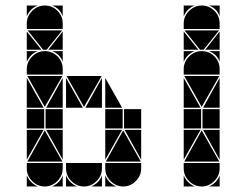

<svg xmlns="http://www.w3.org/2000/svg" viewBox="-20 -677 892 695"><path d="M142 -492Q169 -492 188 -473Q207 -454 207 -427V-407H77V-427Q77 -453 96.5 -472.5Q116 -492 142 -492ZM142 -657Q169 -657 188 -638Q207 -619 207 -592V-572H77V-592Q77 -618 96.5 -637.5Q116 -657 142 -657ZM426 -2Q400 -2 380.5 -21.5Q361 -41 361 -67V-87H491V-67Q491 -41 471.5 -21.5Q452 -2 426 -2ZM142 -2Q116 -2 96.5 -21.5Q77 -41 77 -67V-87H207V-67Q207 -41 187.5 -21.5Q168 -2 142 -2ZM284 -2Q258 -2 238.5 -21.5Q219 -41 219 -67V-87H349V-67Q349 -41 329.5 -21.5Q310 -2 284 -2ZM363 -92 426 -205 490 -92ZM79 -92 142 -205 206 -92ZM348 -402 284 -290 221 -402ZM206 -402 142 -290 79 -402ZM205 -567 149 -497H136L80 -567ZM424 -212H361V-282H424ZM140 -212H77V-282H140ZM491 -212H429V-282H491ZM207 -212H145V-282H207ZM77 -287V-395L138 -287ZM361 -287V-395L422 -287ZM219 -287V-395L280 -287ZM361 -207H422L361 -99ZM77 -207H138L77 -99ZM207 -287H147L207 -395ZM349 -287H289L349 -395ZM491 -207V-99L431 -207ZM207 -207V-99L147 -207ZM77 -497V-563L130 -497ZM207 -497H155L207 -563ZM219 -42Q231 -14 259 -2H219ZM77 -42Q89 -14 117 -2H77ZM361 -42Q373 -14 401 -2H361ZM310 -2Q324 -8 334 -18Q344 -28 349 -42V-2ZM77 -492H117Q103 -487 93 -477Q83 -467 77 -453ZM168 -2Q182 -8 192 -18Q202 -28 207 -42V-2ZM77 -657H117Q103 -652 93 -642Q83 -632 77 -618ZM207 -492V-453Q197 -482 168 -492ZM207 -657V-618Q197 -647 168 -657ZM710 -492Q737 -492 756 -473Q775 -454 775 -427V-407H645V-427Q645 -453 664.5 -472.5Q684 -492 710 -492ZM710 -657Q737 -657 756 -638Q775 -619 775 -592V-572H645V-592Q645 -618 664.5 -637.5Q684 -657 710 -657ZM710 -2Q684 -2 664.5 -21.5Q645 -41 645 -67V-87H775V-67Q775 -41 755.5 -21.5Q736 -2 710 -2ZM647 -92 710 -205 774 -92ZM774 -402 710 -290 647 -402ZM773 -567 717 -497H704L648 -567ZM708 -212H645V-282H708ZM775 -212H713V-282H775ZM645 -287V-395L706 -287ZM645 -207H706L645 -99ZM775 -207V-99L715 -207ZM775 -287H715L775 -395ZM645 -497V-563L698 -497ZM775 -497H723L775 -563ZM645 -42Q657 -14 685 -2H645ZM736 -2Q750 -8 760 -18Q770 -28 775 -42V-2ZM645 -657H685Q671 -652 661 -642Q651 -632 645 -618ZM645 -492H685Q671 -487 661 -477Q651 -467 645 -453ZM775 -657V-618Q765 -647 736 -657ZM775 -492V-453Q765 -482 736 -492Z"/></svg>

Font: CAT DyFa
Style: Regular
Weight: 400
Designer: Peter Wiegel
Foundry: Peter Wiegel
Version: Version 1.001; ttfautohint (v1.3)